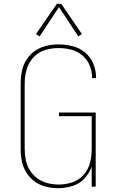

<svg xmlns="http://www.w3.org/2000/svg" viewBox="-20 -975 616 1003"><path d="M284 8Q321 8 357.5 -3Q394 -14 420 -41.5Q446 -69 459 -104V0H480V-387H288V-368H459V-195Q459 -159 450 -124Q441 -89 416.5 -61.5Q392 -34 357.5 -22.5Q323 -11 287 -11Q258 -11 229.5 -18Q201 -25 177 -42Q153 -59 137 -84Q121 -109 115 -137.5Q109 -166 109 -195V-540Q109 -576 119 -611.5Q129 -647 154 -674.5Q179 -702 214 -713Q249 -724 285 -724Q318 -724 350.5 -716Q383 -708 409 -686.5Q435 -665 448 -634Q461 -603 461 -570V-567H482V-570Q482 -607 467.5 -642Q453 -677 424 -701Q395 -725 358.5 -734Q322 -743 285 -743Q253 -743 221.5 -735.5Q190 -728 163 -709.5Q136 -691 118.5 -663.5Q101 -636 94.5 -604Q88 -572 88 -540V-195Q88 -163 94.5 -131.5Q101 -100 118.5 -72.5Q136 -45 162.5 -26Q189 -7 220.5 0.5Q252 8 284 8ZM187 -785 288 -938 389 -785 408 -797 300 -955H277L168 -797Z"/></svg>

Font: Iosevka Sparkle Thin
Style: Regular
Weight: 100
Designer: Belleve Invis
Foundry: Belleve Invis
Version: Version 4.5.0; ttfautohint (v1.8.3)